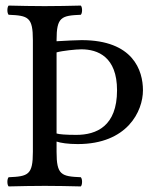

<svg xmlns="http://www.w3.org/2000/svg" viewBox="-20 -667 567 689"><path d="M183 -122V-159C198 -154 224 -150 259 -150C437 -150 493 -268 493 -343C493 -414 458 -523 273 -523C254 -523 219 -521 183 -519V-523C183 -606 200 -611 270 -614C276 -620 276 -641 270 -647C221 -646 191 -645 140 -645C90 -645 61 -646 11 -647C5 -641 5 -620 11 -614C81 -611 98 -606 98 -523V-122C98 -39 81 -34 11 -31C5 -25 5 -4 11 2C60 1 90 0 141 0C191 0 220 1 270 2C276 -4 276 -25 270 -31C200 -34 183 -39 183 -122ZM183 -479C204 -485 253 -490 272 -490C331 -490 400 -463 400 -343C400 -214 326 -183 254 -183C216 -183 192 -185 183 -188Z"/></svg>

Font: Libertinus Math
Style: Regular
Weight: 400
Designer: Philipp H. Poll, Khaled Hosny
Foundry: Caleb Maclennan
Version: Version 7.050;RELEASE